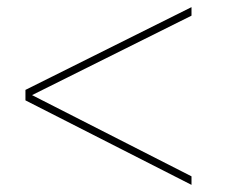

<svg xmlns="http://www.w3.org/2000/svg" viewBox="-20 -518 647 538"><path d="M516.6 0 51.3 -236.8V-266.1L516.6 -498V-474.1L69.8 -251.5L516.6 -23.9Z"/></svg>

Font: Kumbh Sans Thin
Style: Regular
Weight: 250
Version: Version 1.004